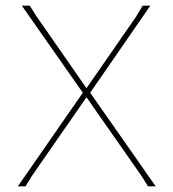

<svg xmlns="http://www.w3.org/2000/svg" viewBox="-20 -657 610 677"><path d="M510 -637 298 -330 529 0H502L478 -38L285 -314L92 -36L70 0H43L272 -330L57 -637H85L107 -602L285 -346L459 -597L483 -637Z"/></svg>

Font: Alegreya Sans Thin
Style: Regular
Weight: 100
Designer: Juan Pablo del Peral
Foundry: Huerta Tipografica
Version: Version 2.007